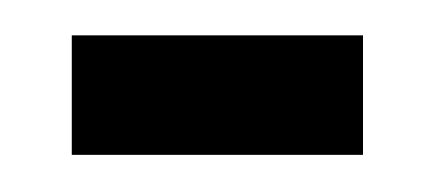

<svg xmlns="http://www.w3.org/2000/svg" viewBox="-20 -675 242 107"><path d="M20 -588.7V-655.3H182.3V-588.7Z"/></svg>

Font: Bricolage Grotesque 96pt ExtraBold Condensed
Style: Regular
Weight: 800
Width: 3
Version: Version 1.001;gftools[0.9.33.dev8+g029e19f]